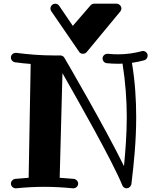

<svg xmlns="http://www.w3.org/2000/svg" viewBox="-20 -1010 861 1039"><path d="M779 -709C779 -722 768 -734 754 -734C751 -734 749 -734 747 -733C706 -722 663 -716 618 -716C600 -716 582 -717 564 -719C563 -719 562 -719 561 -719C548 -719 535 -708 535 -694C535 -681 545 -669 558 -668C579 -666 599 -665 618 -665C627 -665 635 -665 643 -666C659 -565 666 -468 666 -376C666 -284 659 -196 651 -111C549 -319 339 -680 328 -698C321 -710 307 -710 306 -710C294 -710 282 -710 270 -710C204 -710 137 -715 68 -724C67 -724 66 -724 65 -724C54 -724 39 -715 39 -699C39 -686 48 -675 61 -673C90 -669 118 -666 146 -664L135 -48C111 -46 86 -44 62 -42C49 -40 39 -29 39 -16C39 -3 51 9 65 9C66 9 66 9 67 9C117 4 168 1 219 1C271 1 323 4 375 9C376 9 377 9 377 9C389 9 403 -1 403 -16C403 -29 393 -40 380 -42C354 -44 328 -46 303 -48L318 -614C396 -477 588 -140 642 -7C646 3 655 9 665 9C677 9 687 1 691 -13C705 -128 717 -248 717 -376C717 -470 711 -568 694 -670C717 -673 739 -678 761 -684C772 -687 779 -698 779 -709ZM611 -990H489C482 -990 475 -987 470 -981L374 -870L300 -979C295 -986 287 -990 279 -990C264 -990 253 -977 253 -964C253 -959 254 -954 257 -950L408 -730C412 -723 420 -719 428 -719C437 -719 444 -722 449 -728L631 -948C635 -953 637 -958 637 -964C637 -979 623 -990 611 -990Z"/></svg>

Font: Ribeye
Style: Regular
Weight: 400
Designer: Astigmatic (AOETI)
Foundry: Astigmatic (AOETI)
Version: Version 1.000